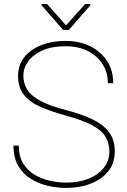

<svg xmlns="http://www.w3.org/2000/svg" viewBox="-20 -924 631 954"><path d="M523.4 -170.4Q523.4 -215.3 502.2 -247.6Q481 -279.8 432.9 -304.2Q384.8 -328.6 304.2 -350.6Q231.9 -370.6 179.2 -394Q126.5 -417.5 98.1 -453.6Q69.8 -489.7 69.8 -546.9Q69.8 -601.1 100.8 -639.9Q131.8 -678.7 185.3 -699.7Q238.8 -720.7 305.7 -720.7Q375 -720.7 428.2 -694.3Q481.4 -668 512 -620.8Q542.5 -573.7 542.5 -510.7H516.1Q516.1 -563.5 489.7 -605Q463.4 -646.5 416.3 -670.4Q369.1 -694.3 305.7 -694.3Q238.8 -694.3 191.9 -673.8Q145 -653.3 120.6 -619.9Q96.2 -586.4 96.2 -547.9Q96.2 -510.3 114.7 -479.5Q133.3 -448.7 179.9 -423.3Q226.6 -397.9 311.5 -376Q381.8 -357.9 435.5 -333Q489.3 -308.1 519.8 -269.8Q550.3 -231.4 550.3 -171.4Q550.3 -113.3 517.6 -72.8Q484.9 -32.2 430.2 -11.2Q375.5 9.8 309.1 9.8Q263.7 9.8 217.3 -1Q170.9 -11.7 132.3 -35.9Q93.8 -60.1 70.3 -100.6Q46.9 -141.1 46.9 -200.7H73.2Q73.2 -147.5 95.2 -111.8Q117.2 -76.2 152.6 -55.4Q188 -34.7 229.2 -25.6Q270.5 -16.6 309.1 -16.6Q371.6 -16.6 419.9 -36.1Q468.3 -55.7 495.8 -90.3Q523.4 -125 523.4 -170.4ZM213.9 -903.8 308.1 -797.9 402.8 -903.8H428.7V-897.5L322.3 -775.4H293.5L186 -898.4V-903.8Z"/></svg>

Font: Vazirmatn RD FD Thin
Style: Regular
Weight: 100
Designer: Saber Rastikerdar
Foundry: Saber Rastikerdar
Version: Version 33.003